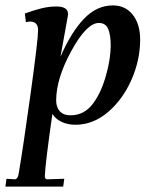

<svg xmlns="http://www.w3.org/2000/svg" viewBox="-53 -452 557 711"><path d="M2 212Q13 211 16 192Q33 92 60.5 -106.5Q88 -305 88 -340Q88 -372 59 -372Q51 -372 43 -370L39 -402Q72 -414 100 -421Q128 -428 156 -428Q201 -428 199 -397Q193 -365 171 -242Q210 -332 257.5 -382Q305 -432 365 -432Q411 -432 438.5 -397.5Q466 -363 466 -305Q466 -230 434 -157Q402 -84 347 -37Q292 10 226 10Q198 10 175.5 -0.5Q153 -11 141 -30Q115 151 113 200Q113 212 122 212L185 210L181 239H-33L-29 210ZM342 -182Q356 -233 357 -282Q357 -323 347.5 -345Q338 -367 313 -367Q268 -367 211.5 -264Q155 -161 155 -80Q155 -55 168.5 -40Q182 -25 208 -25Q259 -25 291.5 -68.5Q324 -112 342 -182Z"/></svg>

Font: Unna Medium
Style: Italic
Weight: 500
Italic angle: -8.05°
Designer: Jorge de Buen Unna
Foundry: Omnibus-Type
Version: Version 2.008